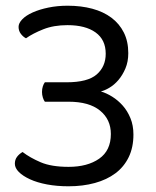

<svg xmlns="http://www.w3.org/2000/svg" viewBox="-20 -641 546 672"><path d="M217 -621Q264 -621 303 -610.5Q342 -600 370 -579Q398 -558 413.5 -527Q429 -496 429 -455Q429 -425 419 -401.5Q409 -378 394.5 -361Q380 -344 363 -334Q346 -324 333 -321Q353 -315 373 -302.5Q393 -290 409.5 -271.5Q426 -253 436.5 -227.5Q447 -202 447 -170Q447 -125 430.5 -91Q414 -57 384 -34.5Q354 -12 312 -0.5Q270 11 220 11Q179 11 144.5 4.5Q110 -2 85 -13.5Q60 -25 46 -39Q32 -53 32 -68Q32 -82 39.5 -92Q47 -102 59 -109Q85 -89 122.5 -73Q160 -57 220 -57Q286 -57 327 -85.5Q368 -114 368 -172Q368 -223 330 -254Q292 -285 220 -285H137Q133 -290 130 -299.5Q127 -309 127 -319Q127 -330 130 -339Q133 -348 137 -353H213Q287 -353 318.5 -380.5Q350 -408 350 -453Q350 -502 314.5 -527.5Q279 -553 216 -553Q168 -553 131.5 -538.5Q95 -524 71 -507Q61 -512 53 -522.5Q45 -533 45 -547Q45 -560 58 -573.5Q71 -587 94.5 -597.5Q118 -608 149.5 -614.5Q181 -621 217 -621Z"/></svg>

Font: Baloo Bhai 2
Style: Regular
Weight: 400
Designer: Supriya Tembe, Noopur Datye and Ek Type
Foundry: Ek Type
Version: Version 1.640;PS 1.000;hotconv 16.6.51;makeotf.lib2.5.65220;